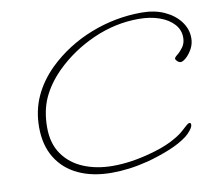

<svg xmlns="http://www.w3.org/2000/svg" viewBox="-79 -764 1019 902"><g transform="rotate(-10 430.5 -313.5)"><path d="M384 45Q293 45 225.5 13.5Q158 -18 121 -78.5Q84 -139 84 -224Q84 -304 114.5 -371Q145 -438 203 -495Q291 -580 408.5 -626Q526 -672 651 -672Q713 -672 760 -650.5Q807 -629 834 -593Q861 -557 861 -514Q861 -486 848 -462.5Q835 -439 819 -425Q803 -411 793 -411Q785 -411 777 -418.5Q769 -426 769 -431Q769 -437 783 -448Q797 -459 810.5 -477.5Q824 -496 824 -523Q824 -559 799.5 -586.5Q775 -614 731.5 -629.5Q688 -645 632 -645Q521 -645 416 -598.5Q311 -552 232 -474Q177 -419 149 -358Q121 -297 121 -217Q121 -140 157.5 -88.5Q194 -37 256 -11.5Q318 14 395 14Q483 14 582 -14Q640 -30 680 -50.5Q720 -71 740 -89Q759 -106 768 -114Q777 -122 783 -122Q790 -122 790 -113Q790 -103 778.5 -88Q767 -73 753 -62Q718 -35 664.5 -13.5Q611 8 558 22Q511 34 468 39.5Q425 45 384 45Z"/></g></svg>

Font: Oooh Baby
Style: Regular
Weight: 400
Designer: Robert E. Leuschke
Foundry: Robert E. Leuschke
Version: Version 1.011; ttfautohint (v1.8.3)